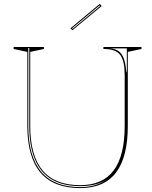

<svg xmlns="http://www.w3.org/2000/svg" viewBox="-20 -949 780 984"><path d="M391 15Q255 15 187.5 -64.5Q120 -144 120 -304V-683L50 -698V-708H205V-698L135 -683V-304Q135 -151 198.5 -75.5Q262 0 391 0Q506 0 562.5 -75.5Q619 -151 619 -304V-562Q619 -600 613.5 -626Q608 -652 595.5 -668Q583 -684 562 -691Q541 -698 510 -698V-708H705V-698L635 -683V-304Q635 -144 574.5 -64.5Q514 15 391 15ZM391 10Q435 10 470 -1Q505 -12 533 -32Q505 -13 469.5 -4Q434 5 391 5Q304 5 246 -29Q188 -63 159 -132Q130 -201 130 -304V-703H125V-304Q125 -147 191.5 -68.5Q258 10 391 10ZM536 -701Q557 -701 572.5 -695Q588 -689 598.5 -677Q609 -665 615.5 -646.5Q622 -628 625 -602L628 -579H630V-701ZM351 -794 341 -804 491 -929 501 -918ZM349 -804 352 -801 493 -918 490 -921Z"/></svg>

Font: Kalnia Glaze Thin
Style: Regular
Weight: 100
Designer: Frida Medrano
Foundry: Frida Medrano
Version: Version 1.110